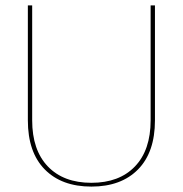

<svg xmlns="http://www.w3.org/2000/svg" viewBox="-20 -680 676 710"><path d="M553 -660V-235Q553 -117 490.5 -53.5Q428 10 318 10Q208 10 145.5 -53.5Q83 -117 83 -235V-660H99V-235Q99 -125 157 -64.5Q215 -4 318 -4Q421 -4 479 -64.5Q537 -125 537 -235V-660Z"/></svg>

Font: Kantumruy Pro Thin
Style: Regular
Weight: 250
Version: Version 1.002